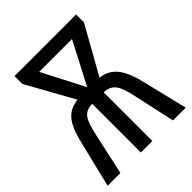

<svg xmlns="http://www.w3.org/2000/svg" viewBox="-199 -835 956 956"><g transform="rotate(-45 279.0 -357.0)"><path d="M496 -714H62V-659L201 -409C114 -399 85 -341 58 -222L4 0H94L141 -215C162 -309 177 -341 238 -343V0H319V-343C378 -340 397 -309 417 -215L464 0H554L500 -222C474 -336 440 -399 356 -409L496 -659ZM395 -642 279 -419 164 -642Z"/></g></svg>

Font: Noto Sans UI Condensed
Style: Regular
Weight: 400
Width: 3
Designer: Monotype Design Team
Foundry: Monotype Imaging Inc.
Version: Version 1.901